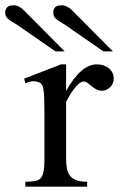

<svg xmlns="http://www.w3.org/2000/svg" viewBox="-87 -702 450 722"><path d="M340.8 -406.2Q340.8 -397.5 337.4 -389.2Q334 -380.9 327.9 -374.8Q321.8 -368.7 313.7 -364.7Q305.7 -360.8 296.4 -360.8Q284.2 -360.8 274.7 -366.2Q265.1 -371.6 257.3 -378.2Q249.5 -384.8 242.2 -390.1Q234.9 -395.5 227.1 -395.5Q214.8 -395.5 197.5 -375.2Q180.2 -355 161.6 -319.3V-104Q161.6 -83 165 -66.9Q168.5 -50.8 177.2 -40Q186 -29.3 201.4 -23.9Q216.8 -18.6 240.7 -18.6V0H8.3V-18.6Q29.3 -18.6 43.2 -20.8Q57.1 -22.9 65.2 -31.2Q73.2 -39.6 76.7 -56.2Q80.1 -72.8 80.1 -101.1V-274.4Q80.1 -309.6 79.3 -330.3Q78.6 -351.1 76.9 -362.8Q75.2 -374.5 72.3 -379.9Q69.3 -385.3 65.4 -389.6Q54.7 -395.5 41.7 -396.5Q28.8 -397.5 8.3 -388.7L3.9 -406.2L142.6 -460H161.6V-359.9Q217.3 -460 277.3 -460Q290.5 -460 302.2 -456.1Q314 -452.1 322.5 -445.1Q331.1 -438 335.9 -428Q340.8 -418 340.8 -406.2ZM121.6 -508.8 -22.9 -608.9Q-30.3 -613.8 -38.3 -618.2Q-46.4 -622.6 -52.7 -627.4Q-59.1 -632.3 -63.2 -638.7Q-67.4 -645 -67.4 -654.8Q-67.4 -668 -59.8 -675Q-52.2 -682.1 -35.2 -682.1Q-19.5 -682.1 -6.3 -671.1Q6.8 -660.2 17.6 -648.4L156.2 -508.8ZM301.8 -508.8 157.2 -608.9Q149.9 -613.8 142.1 -618.2Q134.3 -622.6 127.9 -627.4Q121.6 -632.3 117.4 -638.7Q113.3 -645 113.3 -654.8Q113.3 -668 120.6 -675Q127.9 -682.1 145 -682.1Q153.8 -682.1 160.9 -679Q168 -675.8 174.6 -671.1Q181.2 -666.5 187 -660.4Q192.9 -654.3 198.7 -648.4L337.4 -508.8Z"/></svg>

Font: Doulos SIL Compact
Style: Regular
Weight: 400
Designer: Walt Agee, Victor Gaultney, Peter Martin, Debbi Hosken
Foundry: SIL International
Version: Version 4.110; 2011; Maintenance release ; LnSpcTght